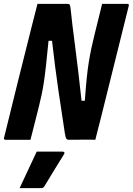

<svg xmlns="http://www.w3.org/2000/svg" viewBox="-22 -720 684 989"><path d="M135 0H7Q-5 0 -1 -11Q35 -157 71 -303Q107 -449 144 -594Q151 -620 157.5 -647Q164 -674 171 -700H325Q334 -700 337 -696Q340 -692 342 -672Q349 -602 365 -481Q381 -360 398 -201H415Q420 -271 425 -319.5Q430 -368 436 -404Q442 -440 449 -473Q456 -506 466 -546Q476 -584 485 -622.5Q494 -661 504 -700H633Q645 -700 641 -689L497 -110Q490 -83 483 -55.5Q476 -28 469 0Q440 -1 400.5 -0.5Q361 0 332 0Q325 0 320.5 -4.5Q316 -9 312 -34Q296 -136 278.5 -256.5Q261 -377 246 -510H228Q221 -438 215.5 -387.5Q210 -337 204.5 -300Q199 -263 192.5 -232.5Q186 -202 178 -170Q167 -127 156.5 -84.5Q146 -42 135 0ZM167 61H300Q306 61 309 64.5Q312 68 308 74Q281 117 258 155Q235 193 207 239Q205 243 201 246Q197 249 190 249H79Q102 200 124 153Q146 106 167 61Z"/></svg>

Font: Recursive Mn Lnr St
Style: Bold Italic
Weight: 700
Italic angle: -15°
Monospace: yes
Version: Version 1.079;hotconv 1.0.112;makeotfexe 2.5.65598; ttfautoh